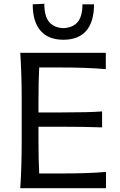

<svg xmlns="http://www.w3.org/2000/svg" viewBox="-20 -991 634 1011"><path d="M313.5 -781.7Q234.9 -781.7 193.6 -829.1Q152.3 -876.5 152.3 -968.3L213.4 -971.2Q213.4 -906.2 238.5 -875.7Q263.7 -845.2 313.5 -842.8Q363.8 -845.2 388.9 -875Q414.1 -904.8 414.1 -968.3H475.1Q475.1 -876 434.1 -828.9Q393.1 -781.7 313.5 -781.7ZM186.5 -77.6H302.7Q451.2 -77.6 538.1 -85.9V0H86.9Q94.2 -118.7 94.2 -235.4V-475.1Q94.2 -592.8 86.9 -712.9H537.1V-627Q436.5 -635.7 294.4 -635.7H186.5Q182.6 -561.5 182.6 -461.9V-398.9H301.3Q448.2 -398.9 517.6 -404.3V-320.3Q425.3 -323.7 300.8 -323.7H182.6V-249Q182.6 -151.4 186.5 -77.6Z"/></svg>

Font: Commissioner Flair
Style: Regular
Weight: 400
Designer: Kostas Bartsokas
Foundry: Kostas Bartsokas
Version: Version 1.000